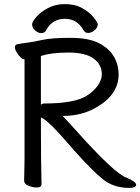

<svg xmlns="http://www.w3.org/2000/svg" viewBox="-20 -900 686 939"><path d="M182 -738Q166 -738 151.5 -751.5Q137 -765 137 -781Q137 -793 158 -817.5Q179 -842 215.5 -861Q252 -880 297 -880Q347 -880 382.5 -860Q418 -840 438 -815Q458 -790 458 -781Q458 -765 442.5 -752Q427 -739 411 -739Q395 -739 388 -753Q357 -808 297 -808Q236 -808 206 -753Q199 -738 182 -738ZM180 -387Q185 -394 201 -394Q341 -394 403 -431Q437 -452 457.5 -480.5Q478 -509 478 -537Q478 -584 438 -613.5Q398 -643 315 -643Q230 -643 180 -626ZM612 19Q536 19 483 -23.5Q430 -66 343 -164L275 -241Q208 -315 180 -326Q180 -115 183 1Q183 17 159 17Q140 17 119 8.5Q98 0 98 -17L100 -116V-610Q82 -610 61 -645Q53 -658 53 -669Q53 -682 66 -684Q86 -688 112 -691Q138 -694 185.5 -704.5Q233 -715 323 -715Q412 -715 462.5 -689.5Q513 -664 536.5 -624Q560 -584 560 -535Q560 -436 448 -373Q378 -333 286 -333Q307 -312 350 -264Q540 -51 599 -31Q646 -11 646 4Q646 19 612 19Z"/></svg>

Font: LXGW WenKai Lite Medium
Style: Regular
Weight: 500
Designer: LXGW / Fontworks Inc.
Foundry: LXGW / Fontworks Inc.
Version: Version 1.511; March 25, 2025